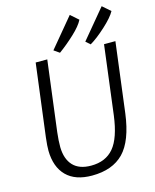

<svg xmlns="http://www.w3.org/2000/svg" viewBox="-140 -1069 948 1171"><g transform="rotate(-15 333.5 -483.5)"><path d="M492.2 -767.1 464.4 -791.5 616.7 -974.6 667 -930.7Q647 -894 591.3 -843.3Q535.6 -792.5 492.2 -767.1ZM297.9 -766.1 262.7 -790.5 415 -973.6 464.4 -930.2Q446.8 -894.5 396.7 -847.9Q346.7 -801.3 297.9 -766.1ZM75.2 -206.1Q74.7 -235.4 81.1 -289.6L139.2 -747.1H212.4L156.2 -302.2Q149.9 -249.5 150.4 -209Q151.9 -133.8 190.4 -92.8Q229 -51.8 304.2 -51.8Q396 -51.8 447 -112.3Q498 -172.9 516.1 -312.5L570.8 -747.1H642.6L586.9 -306.2Q564.9 -137.2 494.1 -64.5Q423.3 8.3 293.9 8.3Q188.5 8.3 132.8 -47.6Q77.1 -103.5 75.2 -206.1Z"/></g></svg>

Font: HaufeMerriweatherSansLt
Style: Italic
Weight: 300
Designer: Eben Sorkin ( eben@eyebytes.com )
Foundry: Eben Sorkin
Version: Version 1.56